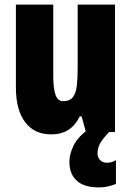

<svg xmlns="http://www.w3.org/2000/svg" viewBox="-20 -573 569 833"><path d="M479 -553V0H353L334 -68H326Q307 -29 276.5 -9.5Q246 10 202 10Q129 10 89 -43Q49 -96 49 -193V-553H211V-246Q211 -191 220.5 -162.5Q230 -134 254 -134Q283 -134 296.5 -152Q310 -170 313.5 -203Q317 -236 317 -280V-553ZM403 93Q403 109 414 121Q425 133 444 133Q458 133 467 129.5Q476 126 483 122V225Q471 230 452 235Q433 240 408 240Q344 240 312.5 210.5Q281 181 281 129Q281 95 300 57Q319 19 370 -17L453 0Q422 33 412.5 52.5Q403 72 403 93Z"/></svg>

Font: Noto Sans Gujarati UI ExtraCondensed Black
Style: Regular
Weight: 900
Width: 2
Designer: Jelle Bosma - Monotype Design Team, Universal Thirst
Foundry: Monotype Imaging Inc.
Version: Version 2.106; ttfautohint (v1.8.4.7-5d5b)